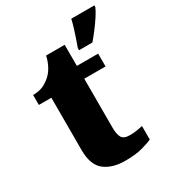

<svg xmlns="http://www.w3.org/2000/svg" viewBox="-184 -868 897 985"><g transform="rotate(-30 264.0 -375.0)"><path d="M268 10Q191 10 145.5 -26Q100 -62 100 -150V-460H26V-519Q69 -519 97 -535.5Q125 -552 139 -568Q153 -582 165.5 -606Q178 -630 185 -661H295V-536H421V-460H295V-170Q295 -130 306.5 -111Q318 -92 354 -92Q374 -92 394 -95Q414 -98 430 -102V-22Q412 -13 371 -1.5Q330 10 268 10ZM345 -613Q352 -632 361 -658.5Q370 -685 378.5 -712.5Q387 -740 391 -760H528V-750Q519 -729 501.5 -702.5Q484 -676 463.5 -649Q443 -622 424 -600H345Z"/></g></svg>

Font: Noto Serif Ethiopic Black
Style: Regular
Weight: 900
Designer: Monotype Design Team
Foundry: Monotype Imaging Inc.
Version: Version 2.102; ttfautohint (v1.8.4.7-5d5b)